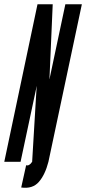

<svg xmlns="http://www.w3.org/2000/svg" viewBox="-37 -755 402 896"><path d="M62 120Q115 127.5 144.2 94Q173.5 60.5 189 0L345 -735H268L194 -386H193.5L194.5 -401.5L209 -735H138L-17 0H59L134 -352H134.5L133 -335L113 0Q99 21 85 16Z"/></svg>

Font: League Gothic Condensed Italic
Style: Regular
Weight: 400
Width: 3
Designer: The League of Moveable Type
Version: Version 1.600; ttfautohint (v1.8.3)